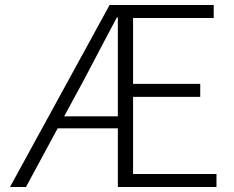

<svg xmlns="http://www.w3.org/2000/svg" viewBox="-20 -749 939 769"><path d="M20 0H84L211 -235H452V0H847V-52H513V-361H782V-413H513V-677H836V-729H419ZM237 -283 315 -427C359 -512 405 -597 448 -679H452V-283Z"/></svg>

Font: Noto Sans TC Light
Style: Regular
Weight: 300
Designer: Ryoko NISHIZUKA 西塚涼子 (kana, bopomofo & ideographs); Paul D. Hunt (Latin, Greek & Cyrillic); Sandoll Communications 산돌커뮤니
Foundry: Adobe
Version: Version 2.004;hotconv 1.0.118;makeotfexe 2.5.65603